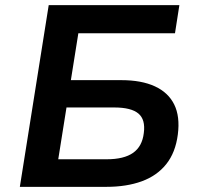

<svg xmlns="http://www.w3.org/2000/svg" viewBox="-20 -725 763 745"><path d="M57 0 169 -705H676L659 -596H284L255 -414H451Q529 -414 581 -390Q633 -366 656 -319.5Q679 -273 670 -203Q661 -133 625 -88Q589 -43 530 -21.5Q471 0 393 0ZM206 -107H394Q461 -107 496.5 -132Q532 -157 538 -209Q545 -261 517 -284.5Q489 -308 423 -308H238Z"/></svg>

Font: Nunito Sans 7pt
Style: Bold Italic
Weight: 700
Italic angle: -9°
Version: Version 3.101;gftools[0.9.27]